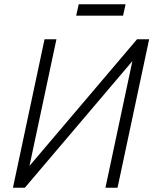

<svg xmlns="http://www.w3.org/2000/svg" viewBox="-20 -885 723 905"><path d="M572 -865H351L339 -811H560ZM190 -700 41 0H97L604 -597L477 0H534L683 -700H626L119 -103L246 -700Z"/></svg>

Font: Advent Pro
Style: Italic
Weight: 400
Italic angle: -12°
Designer: VivaRado, Andreas Kalpakidis
Foundry: VivaRado, Andreas Kalpakidis
Version: Version 3.000